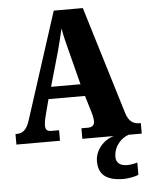

<svg xmlns="http://www.w3.org/2000/svg" viewBox="-62 -764 820 1053"><g transform="rotate(-5 348.0 -237.5)"><path d="M6 0H246V-58H203C178 -58 171 -70 171 -92C171 -111 179 -141 183 -157L203 -233H404L432 -140C435 -130 441 -108 441 -90C441 -65 423 -58 405 -58H369V0H542C488 14 438 67 438 130C438 205 483 239 577 239C596 239 640 233 658 223V156C637 162 618 165 602 165C567 165 541 150 541 116C541 53 586 13 623 0H696V-58H687C654 -58 629 -75 615 -121L434 -714H274L85 -128C67 -70 42 -58 12 -58H6ZM223 -299 278 -492C288 -529 298 -571 308 -613C315 -570 326 -529 336 -490L385 -299Z"/></g></svg>

Font: Noto Serif Devanagari Condensed Black
Style: Regular
Weight: 900
Width: 3
Designer: Universal Thirst, Indian Type Foundry and the Monotype Design Team
Foundry: Monotype Imaging Inc.
Version: Version 2.004